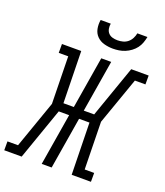

<svg xmlns="http://www.w3.org/2000/svg" viewBox="-203 -1068 1014 1180"><g transform="rotate(20 304.5 -477.5)"><path d="M-34 0V-58H35L144 -368L138 -677H76V-735H202L209 -396H277L333 -735H398L342 -396H410L529 -735H643V-677H574L465 -368L471 -58H533V0H407L400 -339H332L276 0H211L267 -339H199L80 0ZM379 -815Q350 -815 322 -822.5Q294 -830 274.5 -849.5Q255 -869 249.5 -897.5Q244 -926 249 -955H315Q312 -938 315 -921.5Q318 -905 328.5 -893.5Q339 -882 355 -877.5Q371 -873 388 -873Q406 -873 423.5 -877.5Q441 -882 455 -893.5Q469 -905 477.5 -921.5Q486 -938 489 -955H555Q551 -935 544 -915.5Q537 -896 524.5 -879.5Q512 -863 494.5 -850Q477 -837 457.5 -829Q438 -821 418 -818Q398 -815 379 -815Z"/></g></svg>

Font: Iosevka Curly Slab LtExObl
Style: Regular
Weight: 300
Width: 7
Italic angle: -9°
Monospace: yes
Designer: Belleve Invis
Foundry: Belleve Invis
Version: Version 11.1.0; ttfautohint (v1.8.3)